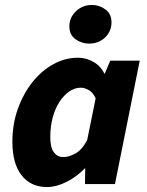

<svg xmlns="http://www.w3.org/2000/svg" viewBox="-20 -743 595 775"><path d="M170 12Q104 12 67 -35.5Q30 -83 30 -171Q30 -242 52 -303.5Q74 -365 111 -411.5Q148 -458 195.5 -484Q243 -510 295 -510Q328 -510 357.5 -493Q387 -476 401 -446H403L425 -498H544L444 0H323L324 -63H322Q289 -29 248 -8.5Q207 12 170 12ZM235 -109Q258 -109 284.5 -123.5Q311 -138 332 -178L366 -346Q356 -369 339 -379Q322 -389 306 -389Q282 -389 260 -374Q238 -359 220.5 -332.5Q203 -306 193 -269.5Q183 -233 183 -190Q183 -147 197.5 -128Q212 -109 235 -109ZM339 -567Q310 -567 285 -584.5Q260 -602 260 -637Q260 -672 286.5 -697.5Q313 -723 351 -723Q381 -723 405.5 -705Q430 -687 430 -653Q430 -616 404 -591.5Q378 -567 339 -567Z"/></svg>

Font: Source Sans 3 ExtraBold
Style: Italic
Weight: 800
Italic angle: -11°
Version: Version 3.052;hotconv 1.1.0;makeotfexe 2.6.0